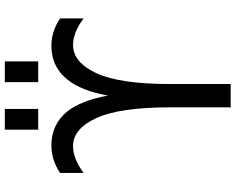

<svg xmlns="http://www.w3.org/2000/svg" viewBox="-110 -866 978 797"><g transform="rotate(-90 378.5 -467.0)"><path d="M428.7 -249V2H332V-249Q332 -458 287.6 -555.2Q243.2 -652.3 170.9 -652.3Q119.1 -652.3 59.6 -608.4V-706.1Q113.3 -742.2 173.8 -742.2Q260.7 -742.2 314.5 -676.8Q360.4 -619.1 380.9 -506.8Q400.4 -618.2 447.3 -675.8Q500 -742.2 587.9 -742.2Q646.5 -742.2 701.2 -706.1V-608.4Q642.6 -652.3 590.8 -652.3Q518.6 -652.3 473.6 -555.2Q428.7 -458 428.7 -249ZM239.3 -796.9V-935.5H325.2V-796.9ZM436.5 -796.9V-935.5H522.5V-796.9Z"/></g></svg>

Font: Nasu
Style: Regular
Weight: 400
Designer: Ryoko NISHIZUKA (kana &amp; ideographs); Paul D. Hunt (Latin, Greek &amp; Cyrillic); Wenlong ZHANG (bopomofo); Sandoll C
Version: Version 2014.1215